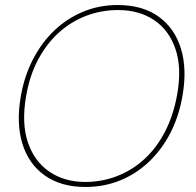

<svg xmlns="http://www.w3.org/2000/svg" viewBox="-20 -732 778 764"><path d="M320 12Q223 12 158.5 -33.5Q94 -79 69 -160.5Q44 -242 63 -350Q77 -430 111.5 -496.5Q146 -563 196.5 -611Q247 -659 311 -685.5Q375 -712 448 -712Q547 -712 611 -666Q675 -620 700 -538.5Q725 -457 706 -350Q692 -269 658 -203Q624 -137 573 -88.5Q522 -40 458 -14Q394 12 320 12ZM319 -8Q385 -8 445 -31Q505 -54 553.5 -98Q602 -142 636 -207Q670 -272 685 -356Q704 -462 678 -537.5Q652 -613 592.5 -652.5Q533 -692 450 -692Q384 -692 324 -669.5Q264 -647 215 -603Q166 -559 132 -495.5Q98 -432 84 -350Q65 -242 91 -165.5Q117 -89 177 -48.5Q237 -8 319 -8Z"/></svg>

Font: DM Sans 11pt Thin
Style: Italic
Weight: 250
Italic angle: -10°
Version: Version 4.004;gftools[0.9.30]